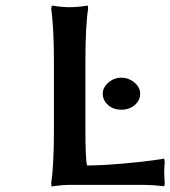

<svg xmlns="http://www.w3.org/2000/svg" viewBox="-20 -676 618 697"><path d="M420.9 -277.8Q391.1 -277.8 372.1 -294.9Q353 -312 353 -335.9Q353 -358.4 373.5 -376.2Q394 -394 420.9 -394Q446.8 -394 467.8 -376.7Q488.8 -359.4 488.8 -335.9Q488.8 -311.5 469.2 -294.7Q449.7 -277.8 420.9 -277.8ZM290 -448.2V-207Q290 -99.1 295.9 -75.2Q351.6 -75.7 421.6 -81.8Q491.7 -87.9 534.2 -93.8L576.2 -100.1L578.1 -86.9Q576.2 -71.3 576.2 -53.2Q576.2 -38.1 578.1 -9.8L576.2 0Q531.2 -4.9 502 -4.9H232.9Q219.2 -4.9 202.9 -3.4Q186.5 -2 176.8 -0.5L167 1L166 -11.2Q175.8 -77.6 175.8 -207V-448.2Q175.8 -573.7 166 -644L168 -655.8Q203.6 -649.9 232.9 -649.9Q262.7 -649.9 298.8 -655.8L299.8 -644Q290 -579.6 290 -448.2Z"/></svg>

Font: Linear Smooth
Style: Bold
Weight: 700
Designer: Philipp H. Poll, Flanker
Foundry: Philipp H. Poll, reworked by Flanker
Version: Version 1.061 | FøM Fix